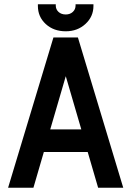

<svg xmlns="http://www.w3.org/2000/svg" viewBox="-20 -882 617 902"><path d="M231 -706H346L559 0H441L392 -168H186L137 0H18ZM362 -274 289 -524 216 -274ZM158 -854V-862H242V-856Q242 -838 255 -826Q268 -814 289 -814Q309 -814 322 -826Q335 -838 335 -856V-862H419V-854Q419 -804 381.5 -769.5Q344 -735 289 -735Q232 -735 195 -769Q158 -803 158 -854Z"/></svg>

Font: Lineal Medium
Style: Regular
Weight: 600
Designer: Created by Frank Adebiaye with contributions from Anton Moglia & Ariel Martín Pérez
Created by Frank ADEBIAYE with FontF
Foundry: Velvetyne Type Foundry
Version: Version 2.000